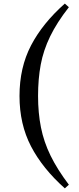

<svg xmlns="http://www.w3.org/2000/svg" viewBox="-20 -843 440 1065"><path d="M191.1 -310.7Q191.1 -216.9 207.1 -136.5Q223.1 -56 260.6 20.6Q298.1 97.1 362 181.6L339.6 201.8Q216 91.5 152.1 -31.2Q88.2 -153.9 88.2 -310.7Q88.2 -468.2 152.1 -590.9Q216 -713.6 339.6 -823.1L362 -803Q295.2 -717.8 258 -640.8Q220.7 -563.9 205.9 -484.5Q191.1 -405.1 191.1 -310.7Z"/></svg>

Font: Noto Serif KR
Style: Regular
Weight: 200
Designer: Ryoko NISHIZUKA 西塚涼子 (kana & ideographs); Frank Grießhammer (Latin, Greek & Cyrillic); Wenlong ZHANG 张文龙 (bopomofo); San
Foundry: Adobe
Version: Version 2.001;hotconv 1.1.0;makeotfexe 2.6.0